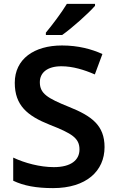

<svg xmlns="http://www.w3.org/2000/svg" viewBox="-20 -958 600 988"><path d="M469 -928V-938H324C297 -893 247 -827 216 -790V-778H300C350 -813 436 -890 469 -928ZM518 -201C518 -313 452 -361 335 -408C223 -453 185 -477 185 -535C185 -583 222 -617 296 -617C354 -617 413 -599 468 -575L507 -680C452 -705 383 -724 299 -724C155 -724 56 -654 56 -532C56 -416 120 -362 236 -316C351 -271 389 -247 389 -189C389 -134 345 -98 257 -98C186 -98 107 -119 48 -147V-28C102 -2 167 10 253 10C424 10 518 -78 518 -201Z"/></svg>

Font: Noto Sans Georgian SemiBold
Style: Regular
Weight: 600
Designer: Monotype Design Team, Akaki Razmadze
Foundry: Google LLC
Version: Version 2.005